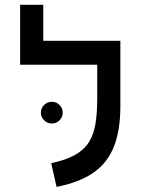

<svg xmlns="http://www.w3.org/2000/svg" viewBox="-20 -752 626 782"><path d="M470.2 -585.9V-488.3H62V-585.9ZM156.2 -548.8H62V-732.4H156.2ZM376 -585.9H470.2V-318.4Q470.2 -222.2 444.3 -155.8Q418.5 -89.4 361.3 -49.3Q304.2 -9.3 210.4 9.3L188.5 -87.4Q248 -100.1 284.9 -120.6Q321.8 -141.1 341.6 -172.1Q361.3 -203.1 368.7 -247.1Q376 -291 376 -351.1ZM190.9 -249Q172.9 -249 159.7 -262Q146.5 -274.9 146.5 -293Q146.5 -311.5 159.7 -324.5Q172.9 -337.4 190.9 -337.4Q209.5 -337.4 222.4 -324.5Q235.4 -311.5 235.4 -293Q235.4 -274.9 222.4 -262Q209.5 -249 190.9 -249Z"/></svg>

Font: Cascadia Mono
Style: Regular
Weight: 400
Monospace: yes
Designer: Aaron Bell
Foundry: Saja Typeworks
Version: Version 2404.023